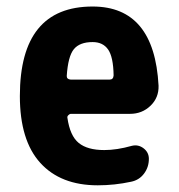

<svg xmlns="http://www.w3.org/2000/svg" viewBox="-20 -550 540 580"><path d="M311.5 -309.6Q322.3 -309.6 323.2 -322.3Q322.3 -377.9 306.6 -400.4Q291 -422.9 259.8 -422.9Q220.7 -422.9 203.1 -401.4Q185.5 -379.9 181.6 -320.3Q181.6 -310.5 193.4 -309.6ZM259.8 -530.3Q446.3 -530.3 459 -291Q460 -254.9 434.6 -230.5Q409.2 -206.1 373 -206.1H194.3Q190.4 -206.1 186.5 -202.1Q182.6 -198.2 183.6 -194.3Q191.4 -139.6 217.8 -118.2Q244.1 -96.7 294.9 -96.7Q333 -96.7 377.9 -109.4Q397.5 -114.3 413.6 -102.1Q429.7 -89.8 429.7 -70.3Q429.7 -44.9 415 -25.4Q400.4 -5.9 376 -1Q326.2 9.8 275.4 9.8Q163.1 9.8 101.6 -58.1Q40 -126 40 -259.8Q40 -530.3 259.8 -530.3Z"/></svg>

Font: Rounded-X Mgen+ 1m bold
Style: Bold
Weight: 700
Designer: [Source Han Sans]
Ryoko NISHIZUKA  (kana & ideographs); Paul D. Hunt (Latin, Greek & Cyrillic); Wenlong ZHANG  (bopomofo
Version: Version 1.059.20150602